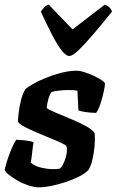

<svg xmlns="http://www.w3.org/2000/svg" viewBox="-30 -803 500 823"><path d="M137 0Q117 0 92.5 -8Q68 -16 46 -28.5Q24 -41 8.5 -53.5Q-7 -66 -10 -75Q-4 -102 5.5 -129Q15 -156 24.5 -176.5Q34 -197 40 -204Q48 -204 64.5 -202.5Q81 -201 95.5 -198.5Q110 -196 114 -193Q111 -179 108.5 -154.5Q106 -130 102 -106Q118 -91 146 -84.5Q174 -78 198 -78Q205 -78 212.5 -78.5Q220 -79 226 -80Q234 -86 240 -98Q246 -110 250.5 -124Q255 -138 256.5 -152Q258 -166 255 -176Q253 -181 232.5 -190.5Q212 -200 183.5 -211.5Q155 -223 126 -235.5Q97 -248 75 -259.5Q53 -271 47 -281Q47 -293 50 -319Q53 -345 60 -373.5Q67 -402 79 -421Q88 -429 110 -442Q132 -455 163.5 -468Q195 -481 231 -490.5Q267 -500 301 -500Q311 -500 330.5 -494Q350 -488 370.5 -478.5Q391 -469 405.5 -459.5Q420 -450 420 -444Q420 -435 414.5 -409.5Q409 -384 400.5 -358Q392 -332 382 -319Q372 -319 355.5 -320.5Q339 -322 324 -325Q309 -328 306 -330Q306 -345 305 -356.5Q304 -368 303.5 -381Q303 -394 302 -414Q293 -416 282.5 -416.5Q272 -417 264 -417Q243 -417 221.5 -414.5Q200 -412 190 -408Q182 -395 177.5 -379.5Q173 -364 170 -340Q182 -331 212.5 -318.5Q243 -306 277.5 -291.5Q312 -277 340 -261.5Q368 -246 376 -231Q378 -204 375 -173.5Q372 -143 365.5 -116Q359 -89 348 -73Q333 -58 306.5 -45Q280 -32 249.5 -22Q219 -12 189 -6Q159 0 137 0ZM267 -563Q252 -563 232.5 -589Q213 -615 191 -658Q169 -701 145 -753Q152 -763 159.5 -771.5Q167 -780 179 -783L281 -677L419 -783Q432 -779 440 -770.5Q448 -762 450 -753Q409 -702 372 -658.5Q335 -615 308 -589Q281 -563 267 -563Z"/></svg>

Font: Texturina Medium 12pt ExtraBold
Style: Italic
Weight: 800
Italic angle: -11°
Version: Version 1.002